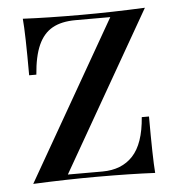

<svg xmlns="http://www.w3.org/2000/svg" viewBox="-44 -561 563 608"><g transform="rotate(-5 238.0 -257.5)"><path d="M259.3 -15.1Q320.8 -15.1 356.4 -53.5Q392.1 -91.8 398.4 -175.8H421.4Q421.4 -45.4 425.3 3.9Q347.2 0 239.7 0Q144 0 37.6 4.9L326.7 -500H216.3Q171.4 -500 142.6 -483.9Q113.8 -467.8 97.9 -432.4Q82 -397 77.6 -338.9H54.7Q54.7 -471.2 50.3 -519Q128.9 -515.1 236.3 -515.1Q332 -515.1 438.5 -520L149.4 -15.1Z"/></g></svg>

Font: TypoPRO Playfair Display
Style: Regular
Weight: 400
Designer: Claus Eggers Sørensen
Foundry: Claus Eggers Sørensen
Version: Version 1.004;PS 001.004;hotconv 1.0.70;makeotf.lib2.5.58329